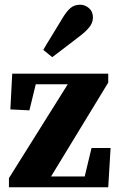

<svg xmlns="http://www.w3.org/2000/svg" viewBox="-20 -796 504 816"><path d="M18 0V-39L268 -438H132L105 -327L24 -331L32 -483H440V-445L197 -46H340L369 -167H450L440 0ZM164 -584Q177 -607 194 -634Q211 -661 242 -713Q262 -747 279 -761.5Q296 -776 321 -776Q341 -776 358 -761.5Q375 -747 375 -721Q375 -699 358.5 -679Q342 -659 312 -637Q269 -604 245.5 -586Q222 -568 202 -553Z"/></svg>

Font: Source Serif 4
Style: Bold
Weight: 700
Designer: Frank Grießhammer
Foundry: Adobe
Version: Version 4.005;hotconv 1.1.0;makeotfexe 2.6.0